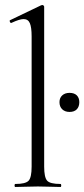

<svg xmlns="http://www.w3.org/2000/svg" viewBox="-20 -745 336 765"><path d="M41 0Q38 0 38 -6Q38 -12 41 -12Q82 -12 94 -25Q106 -38 106 -81V-600Q106 -636 99 -652.5Q92 -669 74 -669Q58 -669 26 -654Q22 -652 19.5 -658Q17 -664 21 -665L144 -724Q146 -725 149 -725Q151 -725 153.5 -723Q156 -721 156 -718V-81Q156 -39 167.5 -25.5Q179 -12 221 -12Q224 -12 224 -6Q224 0 221 0Q204 0 180.5 -1Q157 -2 131 -2Q106 -2 82 -1Q58 0 41 0ZM257 -299Q239 -299 228 -309.5Q217 -320 217 -338Q217 -355 228 -365Q239 -375 257 -375Q276 -375 286 -365Q296 -355 296 -338Q296 -320 286 -309.5Q276 -299 257 -299Z"/></svg>

Font: Cormorant Garamond Light
Style: Regular
Weight: 300
Designer: Christian Thalmann (Catharsis Fonts)
Foundry: Catharsis Fonts
Version: Version 4.001